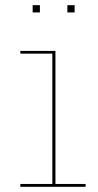

<svg xmlns="http://www.w3.org/2000/svg" viewBox="-20 -721 380 741"><path d="M194 -11H310.5V0H58.5V-11H182V-514H58.5V-524.5H194ZM106 -701H134V-673H106ZM240 -701H268V-673H240Z"/></svg>

Font: Hepta Slab ExtraLight Thin
Style: Regular
Weight: 250
Version: Version 1.102